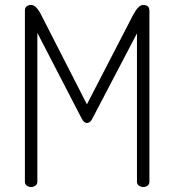

<svg xmlns="http://www.w3.org/2000/svg" viewBox="-20 -751 700 771"><path d="M105 0Q95 0 87.5 -5.5Q80 -11 80 -21V-707Q80 -721 87.5 -726Q95 -731 105 -731Q114 -731 121.5 -724.5Q129 -718 135.5 -708.5Q142 -699 146 -690L329 -332L514 -690Q519 -699 525 -708.5Q531 -718 539 -724.5Q547 -731 555 -731Q566 -731 573 -726Q580 -721 580 -707V-21Q580 -11 572.5 -5.5Q565 0 555 0Q546 0 538 -5.5Q530 -11 530 -21V-617L352 -277Q347 -266 341 -261.5Q335 -257 329 -257Q324 -257 318 -261.5Q312 -266 307 -277L130 -619V-21Q130 -11 122 -5.5Q114 0 105 0Z"/></svg>

Font: Dosis ExtraLight Light
Style: Regular
Weight: 300
Version: Version 3.001; ttfautohint (v1.8.2)